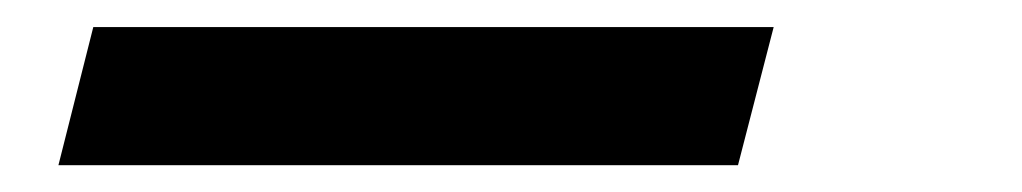

<svg xmlns="http://www.w3.org/2000/svg" viewBox="-20 -20 756 142"><path d="M525.8 102.2H23.2L49 0H552.2Z"/></svg>

Font: Be Vietnam Pro Variable Thin
Style: Italic
Weight: 100
Italic angle: -12°
Designer: Lam Bao, Tony Le, Vietanh Nguyen
Foundry: Yellow Type Foundry
Version: Version 1.002